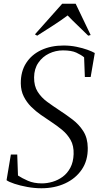

<svg xmlns="http://www.w3.org/2000/svg" viewBox="-20 -994 542 1025"><path d="M201 11Q163.5 11 125.2 4Q87 -3 57 -13Q27 -23 15 -32L38 -169H72L76 -57Q97 -43 128.8 -29Q160.5 -15 204 -15Q231.5 -15 260.5 -23.5Q289.5 -32 314.5 -50.2Q339.5 -68.5 355.5 -98.5Q371.5 -128.5 373 -171Q374.5 -215.5 357.2 -246.2Q340 -277 312.2 -300Q284.5 -323 254 -343Q227.5 -360.5 199 -380.2Q170.5 -400 146.2 -424.2Q122 -448.5 106.8 -479Q91.5 -509.5 91 -548.5Q90.5 -612.5 119.8 -657.8Q149 -703 200.8 -727Q252.5 -751 319.5 -751Q355.5 -751 388.5 -744.2Q421.5 -737.5 447 -728.2Q472.5 -719 486 -711L464 -583H433L429 -688Q413.5 -701 387.5 -713Q361.5 -725 316 -725Q277 -725 242 -708.2Q207 -691.5 184.8 -659.2Q162.5 -627 162 -581Q161.5 -535 181.2 -504Q201 -473 231.8 -450.5Q262.5 -428 294.5 -407Q331.5 -383 366.8 -356.2Q402 -329.5 425 -293.2Q448 -257 448.5 -204.5Q449.5 -137.5 416.8 -89.2Q384 -41 327.8 -15Q271.5 11 201 11ZM166.5 -810.5 312 -974H384L464 -807L451 -803.5Q424.5 -830 396.8 -856.2Q369 -882.5 341 -911.5Q307 -886 267.5 -860.5Q228 -835 178.5 -803.5Z"/></svg>

Font: Merriweather 144pt Light
Style: Italic
Weight: 300
Italic angle: -7.8°
Version: Version 2.101